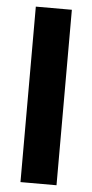

<svg xmlns="http://www.w3.org/2000/svg" viewBox="-53 -760 382 793"><g transform="rotate(5 138.0 -364.0)"><path d="M212.4 -727.5V0H63V-727.5Z"/></g></svg>

Font: Inter 18pt
Style: Bold
Weight: 700
Designer: Rasmus Andersson
Foundry: rsms
Version: Version 4.001;git-66647c0bb